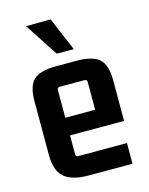

<svg xmlns="http://www.w3.org/2000/svg" viewBox="-109 -776 661 851"><g transform="rotate(-15 221.5 -350.0)"><path d="M94 -705 207 -706 272 -552H194ZM392 6H193Q114 6 79 -25Q44 -56 44 -126V-374Q44 -444 73.5 -471.5Q103 -499 177 -499H270Q344 -499 374.5 -471.5Q405 -444 405 -374V-187H157V-101Q157 -89 169 -89H392ZM169 -407Q157 -407 157 -395V-268H294V-395Q294 -407 282 -407Z"/></g></svg>

Font: Gemunu Libre
Style: Bold
Weight: 700
Designer: Puspanada Ekanayake, Sola Matas, Pathum Egodawatta, Kosala Senevirathne
Foundry: mooniak
Version: Version 1.100